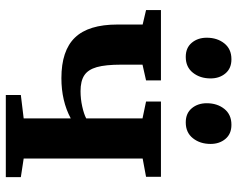

<svg xmlns="http://www.w3.org/2000/svg" viewBox="-100 -736 836 677"><g transform="rotate(90 318.5 -398.0)"><path d="M315.5 0V-53L398 -63V-229Q336.5 -196 256 -196Q159 -196 113 -243.8Q67 -291.5 67 -393.5V-482.5L16 -494.5V-547H264V-494.5L208.5 -482V-407Q208.5 -351.5 217.2 -320.8Q226 -290 246 -276.8Q266 -263.5 302 -263.5Q329.5 -263.5 356.2 -269.5Q383 -275.5 398 -283.5V-482L338.5 -494.5V-547H604V-494.5L539.5 -482.5V-63L605 -53V0ZM180.5 -634.5Q149 -634.5 131.2 -655.8Q113.5 -677 113.5 -708.5Q113.5 -745.5 133.5 -770.5Q153.5 -795.5 189 -795.5H190Q221.5 -795.5 239.2 -774.5Q257 -753.5 257 -722Q257 -685 237 -659.8Q217 -634.5 181.5 -634.5ZM411.5 -634.5Q380 -634.5 362.2 -655.8Q344.5 -677 344.5 -708.5Q344.5 -745.5 364.5 -770.5Q384.5 -795.5 420 -795.5H421Q452.5 -795.5 470.2 -774.5Q488 -753.5 488 -722Q488 -685 468 -659.8Q448 -634.5 412.5 -634.5Z"/></g></svg>

Font: Merriweather Text
Style: Bold
Weight: 700
Designer: Eben Sorkin
Foundry: Eben Sorkin
Version: Version 2.100